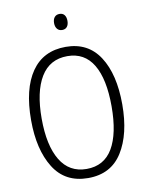

<svg xmlns="http://www.w3.org/2000/svg" viewBox="-98 -980 816 1060"><g transform="rotate(-10 309.5 -450.0)"><path d="M310 10Q181 10 117.5 -92Q54 -194 54 -359Q54 -534 120 -629.5Q186 -725 312 -725Q437 -725 501 -626Q565 -527 565 -358Q565 -192 501.5 -91Q438 10 310 10ZM310 -41Q408 -41 456.5 -123Q505 -205 505 -358Q505 -511 456.5 -592Q408 -673 312 -673Q213 -673 163 -590.5Q113 -508 113 -358Q113 -207 163 -124Q213 -41 310 -41ZM347 -865Q347 -844 337.5 -832Q328 -820 310 -820Q292 -820 282 -832.5Q272 -845 272 -865Q272 -886 282 -898Q292 -910 310 -910Q328 -910 337.5 -898Q347 -886 347 -865Z"/></g></svg>

Font: Noto Sans Display Light Narrow
Style: Regular
Weight: 300
Width: 4
Designer: Monotype Design team
Foundry: Monotype Imaging Inc.
Version: Version 1.000